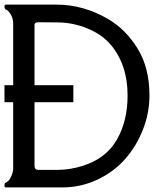

<svg xmlns="http://www.w3.org/2000/svg" viewBox="-25 -820 707 840"><path d="M246.6 0H1Q-5.4 0 -5.4 -8.5Q-5.4 -17.1 -3.2 -18.8Q-1 -20.5 2.9 -22.5Q6.8 -24.4 12.9 -30.3Q19 -36.1 25.9 -52.5Q32.7 -68.8 32.7 -85.4V-373H-5.4V-447.3H32.7V-714.4Q32.7 -750 9.3 -773.4Q7.3 -775.4 1 -778.3Q-5.4 -781.2 -5.4 -790.5Q-5.4 -799.8 1 -799.8H222.2Q341.3 -799.8 450.2 -735.4Q527.3 -689.5 578.1 -605.7Q628.9 -522 628.9 -402.3Q628.9 -326.2 600.6 -253.7Q572.3 -181.2 523.2 -125Q474.1 -68.8 401.6 -34.4Q329.1 0 246.6 0ZM126 -94.7Q126 -76.7 143.1 -76.7Q177.2 -76.7 229.2 -76.9Q281.2 -77.1 335.9 -94.2Q438.5 -126 485.8 -208Q533.2 -290 533.2 -402.3Q533.2 -538.1 458 -626Q419.9 -669.9 357.4 -695.6Q294.9 -721.2 229.2 -721.9Q163.6 -722.7 144.8 -722.7Q126 -722.7 126 -711.9V-447.3H295.9V-373H126Z"/></svg>

Font: Della Respira
Style: Regular
Weight: 500
Version: Version 0.201